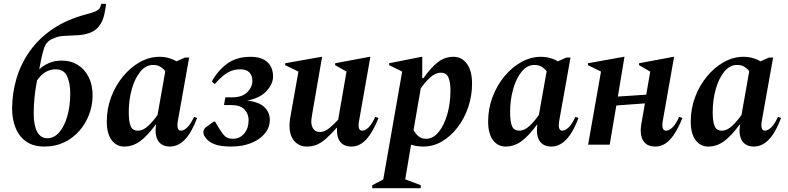

<svg xmlns="http://www.w3.org/2000/svg" viewBox="-20 -764 4159 1014"><path d="M515 -744H537L540 -740L535 -710Q526 -646 492.5 -614Q459 -582 390 -578Q339 -576 311.5 -574Q284 -572 260 -560Q224 -547 211.5 -506Q199 -465 187 -398Q209 -418 238.5 -431Q268 -444 308 -444Q354 -444 390.5 -421.5Q427 -399 448 -357.5Q469 -316 469 -260Q469 -209 451 -160.5Q433 -112 399.5 -73.5Q366 -35 319.5 -12.5Q273 10 215 10Q155 10 117.5 -17Q80 -44 62 -89.5Q44 -135 44 -189Q44 -271 67 -349Q90 -427 137.5 -494Q185 -561 258.5 -611Q332 -661 434 -688Q466 -696 483 -703.5Q500 -711 506 -720.5Q512 -730 515 -744ZM158 -164Q158 -101 176.5 -67.5Q195 -34 230 -34Q266 -34 293 -65.5Q320 -97 335.5 -150.5Q351 -204 351 -271Q351 -324 334.5 -361Q318 -398 274 -398Q217 -398 176 -340Q158 -252 158 -164Z M636 10Q595 10 569.5 -24Q544 -58 544 -122Q544 -191 567.5 -252.5Q591 -314 631 -362Q671 -410 720.5 -437Q770 -464 822 -464Q848 -464 871.5 -457.5Q895 -451 912 -440L957 -460H979L919 -124Q911 -74 936 -74Q951 -74 969 -91Q987 -108 1005 -147L1021 -141Q965 10 878 10Q835 10 815.5 -20Q796 -50 804 -106H802Q760 -48 721 -19Q682 10 636 10ZM660 -172Q660 -122 670 -98Q680 -74 708 -74Q736 -74 763 -99.5Q790 -125 812 -157L853 -388Q840 -404 825 -412.5Q810 -421 789 -421Q750 -421 721 -385.5Q692 -350 676 -293Q660 -236 660 -172Z M1201 10Q1143 10 1111 -3Q1079 -16 1064 -39Q1057 -49 1055.5 -54.5Q1054 -60 1054 -66Q1054 -73 1057.5 -80.5Q1061 -88 1069 -93L1109 -122H1116L1137 -86Q1155 -57 1169 -44Q1183 -31 1210 -31Q1246 -31 1269.5 -58.5Q1293 -86 1293 -130Q1293 -161 1272 -185Q1251 -209 1201 -209H1163L1170 -250H1206Q1259 -250 1286 -277Q1313 -304 1313 -338Q1313 -365 1297 -381.5Q1281 -398 1249 -398Q1211 -398 1180.5 -379.5Q1150 -361 1115 -321H1112L1099 -334Q1131 -392 1180 -428Q1229 -464 1304 -464Q1361 -464 1391.5 -436.5Q1422 -409 1422 -360Q1422 -320 1387 -282.5Q1352 -245 1285 -233Q1347 -226 1376 -198.5Q1405 -171 1405 -131Q1405 -90 1378 -58Q1351 -26 1305 -8Q1259 10 1201 10Z M1600 10Q1560 10 1534.5 -19Q1509 -48 1509 -100Q1509 -117 1512 -138L1556 -386L1486 -420V-430L1678 -464H1681L1628 -157Q1624 -133 1624 -122Q1624 -99 1635 -83Q1646 -67 1671 -67Q1695 -67 1720.5 -88.5Q1746 -110 1766 -132L1810 -386L1750 -420V-430L1932 -464H1936L1876 -124Q1867 -74 1893 -74Q1909 -74 1926.5 -91Q1944 -108 1962 -147L1979 -141Q1950 -67 1915 -28.5Q1880 10 1836 10Q1796 10 1776.5 -15.5Q1757 -41 1760 -89H1758Q1726 -53 1701.5 -31.5Q1677 -10 1653.5 0Q1630 10 1600 10Z M1946 230V214L2004 184L2104 -386L2035 -420V-430L2207 -464H2210V-351H2216Q2257 -408 2293 -436Q2329 -464 2375 -464Q2419 -464 2446 -427Q2473 -390 2473 -322Q2473 -257 2452.5 -197Q2432 -137 2396 -90.5Q2360 -44 2314 -17Q2268 10 2216 10Q2181 10 2151 0L2120 183L2202 214V230ZM2308 -380Q2279 -380 2251 -354Q2223 -328 2202 -297L2164 -77Q2176 -56 2191 -43.5Q2206 -31 2230 -31Q2267 -31 2296 -66Q2325 -101 2342 -159.5Q2359 -218 2359 -286Q2359 -331 2348 -355.5Q2337 -380 2308 -380Z M2650 10Q2609 10 2583.5 -24Q2558 -58 2558 -122Q2558 -191 2581.5 -252.5Q2605 -314 2645 -362Q2685 -410 2734.5 -437Q2784 -464 2836 -464Q2862 -464 2885.5 -457.5Q2909 -451 2926 -440L2971 -460H2993L2933 -124Q2925 -74 2950 -74Q2965 -74 2983 -91Q3001 -108 3019 -147L3035 -141Q2979 10 2892 10Q2849 10 2829.5 -20Q2810 -50 2818 -106H2816Q2774 -48 2735 -19Q2696 10 2650 10ZM2674 -172Q2674 -122 2684 -98Q2694 -74 2722 -74Q2750 -74 2777 -99.5Q2804 -125 2826 -157L2867 -388Q2854 -404 2839 -412.5Q2824 -421 2803 -421Q2764 -421 2735 -385.5Q2706 -350 2690 -293Q2674 -236 2674 -172Z M3086 0 3154 -386 3085 -420V-430L3275 -464H3278L3243 -254L3393 -264L3414 -386L3355 -420V-430L3537 -464H3540L3480 -124Q3472 -74 3498 -74Q3514 -74 3531.5 -91Q3549 -108 3567 -147L3584 -141Q3555 -67 3520 -28.5Q3485 10 3441 10Q3395 10 3376 -22.5Q3357 -55 3368 -115L3386 -218L3235 -207L3200 0Z M3720 10Q3679 10 3653.5 -24Q3628 -58 3628 -122Q3628 -191 3651.5 -252.5Q3675 -314 3715 -362Q3755 -410 3804.5 -437Q3854 -464 3906 -464Q3932 -464 3955.5 -457.5Q3979 -451 3996 -440L4041 -460H4063L4003 -124Q3995 -74 4020 -74Q4035 -74 4053 -91Q4071 -108 4089 -147L4105 -141Q4049 10 3962 10Q3919 10 3899.5 -20Q3880 -50 3888 -106H3886Q3844 -48 3805 -19Q3766 10 3720 10ZM3744 -172Q3744 -122 3754 -98Q3764 -74 3792 -74Q3820 -74 3847 -99.5Q3874 -125 3896 -157L3937 -388Q3924 -404 3909 -412.5Q3894 -421 3873 -421Q3834 -421 3805 -385.5Q3776 -350 3760 -293Q3744 -236 3744 -172Z"/></svg>

Font: Spectral SemiBold
Style: Italic
Weight: 600
Italic angle: -10°
Designer: Jean-Baptiste Levee
Foundry: Production Type
Version: Version 2.001